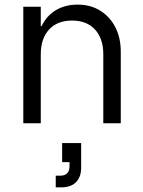

<svg xmlns="http://www.w3.org/2000/svg" viewBox="-20 -529 615 824"><path d="M80 0V-500H155V-416.7H158.3Q180 -461.7 220 -485.4Q260 -509.2 313.3 -509.2Q368.3 -509.2 410 -483.3Q451.7 -457.5 475 -412.1Q498.3 -366.7 498.3 -307.5V0H423.3V-295.8Q423.3 -363.3 387.9 -402.1Q352.5 -440.8 289.2 -440.8Q225.8 -440.8 190.4 -402.1Q155 -363.3 155 -295.8V0ZM219.2 275V225H238.3Q257.5 225 267.9 215Q278.3 205 278.3 185V166.7H246.7V85H328.3V190Q328.3 230.8 306.2 252.9Q284.2 275 243.3 275Z"/></svg>

Font: Funnel Sans Light
Style: Regular
Weight: 300
Designer: NORD ID, Kristian Moeller
Foundry: Dicotype
Version: Version 1.000